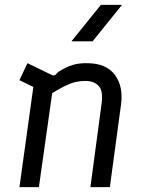

<svg xmlns="http://www.w3.org/2000/svg" viewBox="-20 -770 587 790"><path d="M60 0 122 -447 161 -391 60 -440 93 -510 194 -461Q203 -457 209 -463L221 -475Q253 -495 280 -503Q307 -511 341 -510Q418 -509 453 -461.5Q488 -414 478 -340L432 0H352L398 -344Q405 -396 386 -416.5Q367 -437 331 -437Q310 -437 290.5 -432.5Q271 -428 245.5 -415.5Q220 -403 179 -377L200 -424L140 0ZM274 -600 395 -750H482L361 -600Z"/></svg>

Font: Finlandica
Style: Italic
Weight: 400
Italic angle: -8°
Designer: Niklas Ekholm, Juho Hiilivirta, Jaakko Suomalainen
Foundry: Helsinki Type Studio
Version: Version 1.064